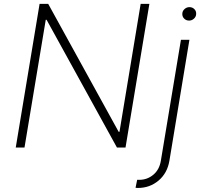

<svg xmlns="http://www.w3.org/2000/svg" viewBox="-20 -747 1013 972"><path d="M736.2 -727.3 615.4 0H572.1L215.9 -646.7H211.6L104 0H59.7L180.4 -727.3H224.1L580.6 -79.9H584.9L692.1 -727.3ZM896 -545.5H938.9L837.7 66.4Q827.1 129.6 782.7 167.1Q738.3 204.5 678.6 204.5Q675.8 204.5 672.8 204.4Q669.7 204.2 666.2 203.5L674.4 163.4H685Q725.1 163.4 756 137.8Q786.9 112.2 794.4 66.4ZM937.1 -642.8Q921.9 -642.8 911.8 -653.4Q901.6 -664.1 903.1 -679Q903.8 -691.8 914.4 -701.3Q925.1 -710.9 938.9 -710.9Q954.2 -710.9 964.3 -700.5Q974.4 -690 973 -675.1Q972.3 -661.9 961.6 -652.3Q951 -642.8 937.1 -642.8Z"/></svg>

Font: Inter UI Extra Light
Style: Italic
Weight: 200
Italic angle: -9.39999°
Designer: Rasmus Andersson
Foundry: rsms
Version: 3.2;8d6f07862